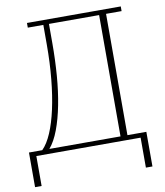

<svg xmlns="http://www.w3.org/2000/svg" viewBox="-92 -774 868 1010"><g transform="rotate(-10 341.5 -269.0)"><path d="M13 -25H84Q112 -53 134 -104.5Q156 -156 171.5 -226.5Q187 -297 195.5 -384Q204 -471 204 -569V-673H121V-698H622V-673H539V-25H640V160H605V0H48V160H13ZM502 -25V-673H234V-569Q234 -481 227.5 -397.5Q221 -314 207 -242.5Q193 -171 172 -115Q151 -59 122 -25Z"/></g></svg>

Font: IBM Plex Serif ExtraLight
Style: Regular
Weight: 200
Designer: Mike Abbink, Paul van der Laan, Pieter van Rosmalen
Foundry: Bold Monday
Version: Version 2.5